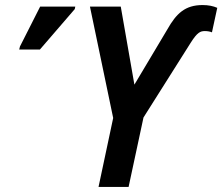

<svg xmlns="http://www.w3.org/2000/svg" viewBox="-20 -740 880 760"><path d="M370 0H489L548 -275L735 -571C761 -612 773 -617 791 -617C802 -617 812 -615 819 -612L840 -709C824 -716 805 -720 782 -720C713 -720 678 -687 642 -623L512 -405L458 -714H336L428 -273ZM56 -544H138L276 -704L278 -714H139L59 -556Z"/></svg>

Font: Noto Sans SemiCondensed SemiBold
Style: Italic
Weight: 600
Width: 4
Italic angle: -12°
Designer: Monotype Design Team
Foundry: Monotype Imaging Inc.
Version: Version 2.013